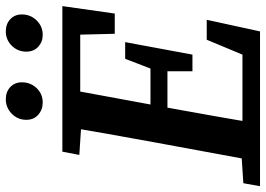

<svg xmlns="http://www.w3.org/2000/svg" viewBox="-144 -750 894 645"><g transform="rotate(-90 302.5 -427.0)"><path d="M0 0 10 -56 132 -64H145L140 0ZM82 0 148 -358Q162 -434 175.5 -510.5Q189 -587 202 -664H329L263 -306Q249 -230 235.5 -153Q222 -76 209 0ZM105 -607 116 -664H250L244 -599H229ZM161 0 166 -59H497L422 -11L492 -179H559L520 0ZM210 -311 215 -368H426L421 -311ZM267 -604 272 -664H605L580 -488H512L508 -648L553 -604ZM386 -227V-330L389 -352L428 -453H484L442 -227ZM281 -730Q257 -730 240 -745Q223 -760 223 -785Q223 -814 243.5 -834Q264 -854 292 -854Q317 -854 333 -839Q349 -824 349 -800Q349 -771 329.5 -750.5Q310 -730 281 -730ZM508 -730Q485 -730 468.5 -745Q452 -760 452 -785Q452 -814 472 -834Q492 -854 520 -854Q545 -854 561 -839Q577 -824 577 -800Q577 -771 557 -750.5Q537 -730 508 -730Z"/></g></svg>

Font: Source Serif 4 SemiBold
Style: Italic
Weight: 600
Italic angle: -12°
Designer: Frank Grießhammer
Foundry: Adobe Systems Incorporated
Version: Version 4.004;hotconv 1.0.116;makeotfexe 2.5.65601